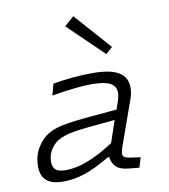

<svg xmlns="http://www.w3.org/2000/svg" viewBox="-83 -810 780 886"><g transform="rotate(-10 307.0 -367.0)"><path d="M471.2 -567.9 439.9 -540 274.9 -699.2 319.8 -738.8ZM437 -102.1Q431.2 -83.5 431.2 -74.2Q431.2 -63 439.7 -57.9Q448.2 -52.7 469.2 -49.8L513.2 -43.9L499 2.9L450.2 -2Q411.6 -5.4 393.1 -22Q374.5 -38.6 370.1 -69.8H363.8Q296.4 -29.8 245.4 -12.5Q194.3 4.9 141.1 4.9Q39.1 4.9 39.1 -84Q39.1 -155.3 89.8 -206.1Q115.2 -231.4 156.5 -244.4Q197.8 -257.3 290 -266.1L441.9 -279.8L456.1 -321.8Q461.9 -341.8 461.9 -356Q461.9 -386.2 435.3 -400.6Q408.7 -415 347.2 -415Q282.7 -415 161.1 -395L175.8 -448.2Q270.5 -464.8 362.8 -464.8Q444.8 -464.8 483.9 -440.9Q522.9 -417 522.9 -369.1Q522.9 -343.3 514.2 -318.8ZM164.1 -44.9Q257.8 -44.9 390.1 -131.8L424.8 -233.9L299.8 -222.2Q222.7 -214.4 188.5 -203.1Q154.3 -191.9 136.2 -173.8Q102.1 -139.6 102.1 -94.2Q102.1 -69.3 115.7 -57.1Q129.4 -44.9 164.1 -44.9Z"/></g></svg>

Font: IntelOne Mono Light
Style: Italic
Weight: 300
Italic angle: -16°
Designer: Fred Shallcrass
Foundry: Frere-Jones Type LLC
Version: Version 1.200;hotconv 1.1.0;makeotfexe 2.6.0;FJTRelease1.2